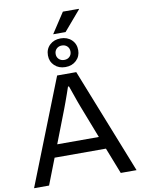

<svg xmlns="http://www.w3.org/2000/svg" viewBox="-112 -1157 906 1231"><g transform="rotate(-10 341.0 -541.5)"><path d="M7.3 0 278.4 -686H402.9L674.6 0H571.7L505.2 -169.9H171L105 0ZM202.4 -251.4H473.4L390.1 -466.4Q385.6 -478 376.9 -501.9Q368.2 -525.8 358.8 -553.6Q349.4 -581.5 341.1 -603.8H334.7Q328.2 -584.2 319 -558.2Q309.8 -532.2 300.9 -507.6Q292 -483 285.6 -466.4ZM341.2 -729.9Q298 -729.9 270.3 -756.3Q242.6 -782.7 242.6 -822.9Q242.6 -864.2 270.3 -890.4Q298 -916.5 341.2 -916.5Q384.5 -916.5 412.1 -890.4Q439.8 -864.2 439.8 -822.9Q439.8 -782.7 412.1 -756.3Q384.5 -729.9 341.2 -729.9ZM341.2 -776.3Q362.6 -776.3 376.1 -789.4Q389.5 -802.6 389.5 -822.9Q389.5 -843.8 376.1 -857Q362.6 -870.2 341.2 -870.2Q320.3 -870.2 306.6 -857Q292.9 -843.8 292.9 -822.9Q292.9 -802.6 306.6 -789.4Q320.3 -776.3 341.2 -776.3ZM299.3 -950.8 385.8 -1082.8H489.3L490.3 -1079.8L380 -950.8Z"/></g></svg>

Font: Archivo Variable SemiBold
Style: Regular
Weight: 600
Designer: Hector Gatti
Foundry: Omnibus-Type
Version: Version 2.001